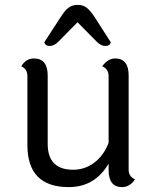

<svg xmlns="http://www.w3.org/2000/svg" viewBox="-20 -756 634 785"><path d="M218 -585Q201 -568 183 -568Q165 -568 161 -583L228 -686Q244 -712 259.5 -724Q275 -736 297.5 -736Q320 -736 335 -724Q350 -712 367 -686L433 -583Q429 -568 411 -568Q393 -568 376 -585L297 -665ZM506 -447V-62Q506 -34 532 -23Q511 9 479 9Q424 9 424 -61V-87Q368 9 261 9Q92 9 92 -163V-445Q92 -474 67 -485Q86 -517 119 -517Q175 -517 175 -447V-168Q175 -62 279 -62Q327 -62 365.5 -91Q404 -120 424 -172V-445Q424 -474 398 -485Q421 -517 451 -517Q506 -517 506 -447Z"/></svg>

Font: Laila
Style: Regular
Weight: 400
Designer: Hitesh Malaviya
Foundry: Indian Type Foundry
Version: Version 1.302;PS 1.0;hotconv 1.0.78;makeotf.lib2.5.61930; tt